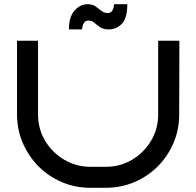

<svg xmlns="http://www.w3.org/2000/svg" viewBox="-20 -894 934 914"><path d="M834 -700 833 -350Q833 -277 806 -213.5Q779 -150 731 -102Q683 -54 619.5 -27Q556 0 484 0H410Q338 0 274.5 -27Q211 -54 163 -102.5Q115 -151 88 -214.5Q61 -278 61 -350V-700H161V-350Q161 -281 194.5 -224.5Q228 -168 285 -134Q342 -100 410 -100H484Q553 -100 609.5 -134Q666 -168 699.5 -224.5Q733 -281 733 -350V-700ZM586 -874Q586 -807 560 -780.5Q534 -754 497 -754Q472 -754 456.5 -764.5Q441 -775 429.5 -785.5Q418 -796 402 -796Q388 -796 381.5 -787.5Q375 -779 373 -769Q371 -759 370 -754H308Q308 -814 335 -844Q362 -874 397 -874Q420 -874 435 -863.5Q450 -853 463 -842.5Q476 -832 492 -832Q506 -832 512.5 -840.5Q519 -849 521 -859Q523 -869 523 -874Z"/></svg>

Font: Bruno Ace SC
Style: Regular
Weight: 400
Version: Version 1.100; ttfautohint (v1.8.4.7-5d5b);gftools[0.9.27]